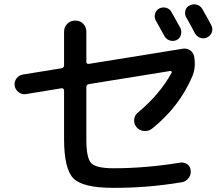

<svg xmlns="http://www.w3.org/2000/svg" viewBox="-20 -861 1040 900"><path d="M726.6 -821.3Q742.2 -829.1 759.3 -824.2Q776.4 -819.3 784.2 -803.7Q819.3 -740.2 825.2 -730.5Q833 -715.8 828.1 -697.8Q823.2 -679.7 807.1 -672.9Q791 -666 774.4 -671.9Q757.8 -677.7 750 -693.4Q715.8 -754.9 710 -765.6Q702.1 -780.3 707 -796.9Q711.9 -813.5 726.6 -821.3ZM928.7 -818.4Q957 -768.6 970.7 -742.2Q978.5 -726.6 973.1 -710.4Q967.8 -694.3 951.7 -686Q935.5 -677.7 918.9 -683.6Q902.3 -689.5 893.6 -705.1Q880.9 -730.5 852.5 -780.3Q844.7 -794.9 849.1 -812Q853.5 -829.1 870.1 -835.9Q885.7 -843.8 902.8 -838.9Q919.9 -834 928.7 -818.4ZM101.6 -419.9Q83 -417 67.4 -428.7Q51.8 -440.4 48.8 -459Q45.9 -477.5 57.1 -493.2Q68.4 -508.8 87.9 -511.7L268.6 -541Q279.3 -543 280.3 -553.7V-711.9Q280.3 -734.4 295.4 -749.5Q310.5 -764.6 333 -764.6Q355.5 -764.6 370.1 -749.5Q384.8 -734.4 384.8 -711.9V-571.3Q384.8 -560.5 396.5 -561.5L837.9 -632.8Q856.4 -635.7 872.1 -624.5Q887.7 -613.3 890.6 -593.8Q898.4 -543.9 881.8 -503.9Q820.3 -359.4 692.4 -257.8Q675.8 -245.1 654.8 -247.1Q633.8 -249 620.1 -264.6Q607.4 -279.3 608.9 -299.8Q610.4 -320.3 626 -333Q728.5 -418 784.2 -519.5Q786.1 -522.5 784.2 -525.9Q782.2 -529.3 778.3 -528.3L396.5 -466.8Q385.7 -464.8 384.8 -454.1V-205.1Q384.8 -120.1 407.7 -96.2Q430.7 -72.3 511.7 -72.3Q664.1 -72.3 824.2 -98.6Q842.8 -101.6 857.9 -90.8Q873 -80.1 874 -60.5Q876 -42 863.8 -25.9Q851.6 -9.8 832 -6.8Q669.9 20.5 509.8 19.5Q369.1 19.5 324.7 -24.4Q280.3 -68.4 280.3 -210V-436.5Q280.3 -441.4 276.9 -444.8Q273.4 -448.2 268.6 -447.3Z"/></svg>

Font: Rounded-X Mgen+ 2m medium
Style: Regular
Weight: 500
Designer: [Source Han Sans]
Ryoko NISHIZUKA  (kana & ideographs); Paul D. Hunt (Latin, Greek & Cyrillic); Wenlong ZHANG  (bopomofo
Version: Version 1.059.20150602